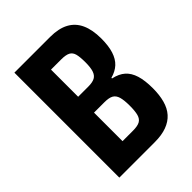

<svg xmlns="http://www.w3.org/2000/svg" viewBox="-200 -789 890 890"><g transform="rotate(-45 245.0 -344.0)"><path d="M54 0V-688H288Q344 -688 380 -668.5Q416 -649 433.5 -610.5Q451 -572 451 -515Q451 -467 440.5 -434Q430 -401 409 -381.5Q388 -362 355 -353V-349Q392 -341 414 -321.5Q436 -302 446.5 -268Q457 -234 457 -183Q457 -139 447.5 -104.5Q438 -70 417.5 -47Q397 -24 364.5 -12Q332 0 286 0ZM184 -109H252Q283 -109 298 -117.5Q313 -126 318.5 -146Q324 -166 324 -202Q324 -238 318 -258.5Q312 -279 297 -287.5Q282 -296 252 -296H184ZM184 -400H250Q278 -400 293 -408Q308 -416 314.5 -435.5Q321 -455 321 -489Q321 -524 316 -543Q311 -562 296 -570Q281 -578 250 -578H184Z"/></g></svg>

Font: Saira Condensed
Style: Bold
Weight: 700
Width: 3
Designer: Hector Gatti with collaboration of the Omnibus-Type team
Foundry: Omnibus-Type
Version: Version 1.101